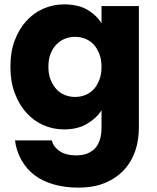

<svg xmlns="http://www.w3.org/2000/svg" viewBox="-20 -586 719 881"><path d="M27.8 -279.8Q27.8 -348.1 46.9 -398.9Q67.4 -453.1 100.1 -488.8Q132.8 -525.9 178.2 -545.9Q223.6 -565.9 273.9 -565.9Q336.9 -565.9 379.9 -542Q422.9 -516.6 445.8 -479V-558.1H617.2V-1Q617.2 57.1 601.1 105Q584 155.8 549.8 192.9Q515.1 230.5 462.9 252.9Q411.6 274.9 337.9 274.9Q278.3 274.9 225.1 259.8Q174.3 245.1 137.2 216.8Q101.6 189.5 78.1 147.9Q54.7 106 48.8 58.1H217.8Q224.6 88.4 255.9 108.9Q284.2 127 330.1 127Q355 127 376 120.1Q395.5 113.3 413.1 98.1Q428.2 83 437 59.1Q445.8 33.2 445.8 -1V-80.1Q423.8 -44.4 379.9 -18.1Q336.4 7.8 273.9 7.8Q223.6 7.8 178.2 -12.2Q133.3 -32.2 100.1 -69.8Q67.4 -105.5 46.9 -161.1Q27.8 -211.9 27.8 -279.8ZM202.1 -279.8Q202.1 -245.6 211.9 -221.2Q222.7 -194.3 238.8 -176.8Q255.4 -158.7 277.8 -149.9Q300.8 -141.1 324.2 -141.1Q348.6 -141.1 371.1 -149.9Q393.6 -158.7 410.2 -176.8Q424.3 -190.9 436 -220.2Q445.8 -244.6 445.8 -278.8Q445.8 -313.5 436 -337.9Q424.8 -365.7 410.2 -381.8Q391.6 -400.4 371.1 -408.2Q348.6 -417 324.2 -417Q300.8 -417 277.8 -408.2Q257.3 -400.4 238.8 -381.8Q222.7 -365.7 211.9 -338.9Q202.1 -314.5 202.1 -279.8Z"/></svg>

Font: PoppinsZ
Style: Bold
Weight: 700
Designer: Ninad Kale (Devanagari), Jonny Pinhorn (Latin)
Foundry: Indian Type Foundry
Version: Version 3.002;FEAKit 1.0